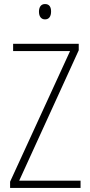

<svg xmlns="http://www.w3.org/2000/svg" viewBox="-20 -931 445 951"><path d="M203 -911C181 -911 173 -893 173 -873C173 -851 183 -835 203 -835C223 -835 233 -850 233 -874C233 -894 226 -911 203 -911ZM379 0V-36H75L370 -682V-714H45V-678H327L30 -31V0Z"/></svg>

Font: Noto Sans Condensed ExtraLight
Style: Regular
Weight: 200
Width: 3
Designer: Monotype Design Team
Foundry: Monotype Imaging Inc.
Version: Version 2.013